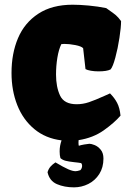

<svg xmlns="http://www.w3.org/2000/svg" viewBox="-20 -599 569 830"><path d="M430.7 -184.1Q447.3 -191.9 455.6 -195.3Q475.1 -175.8 486.3 -154.3Q497.6 -132.8 501 -99.1Q474.6 -68.4 428.5 -35.6Q382.3 -2.9 319.8 6.8Q319.3 10.3 319.3 17.1Q319.3 27.8 320.8 31.2Q328.6 28.3 344 25.6Q359.4 22.9 366.7 22.5Q374.5 22.5 388.9 28.1Q403.3 33.7 415.3 48.1Q427.2 62.5 427.2 86.4Q427.2 125 409.2 153.3Q391.1 181.6 361.8 196.3Q332.5 210.9 299.8 210.9Q258.3 210.9 226.1 197Q193.8 183.1 185.5 145.5Q189.9 130.9 198.2 121.3Q206.5 111.8 219.7 103Q255.9 124.5 275.1 132.8Q294.4 141.1 306.6 141.1Q314 141.1 327.1 136.7Q330.6 133.8 332.8 128.4Q335 123 335 117.7Q335 110.4 330.6 106Q320.3 104 300.8 102.1Q277.8 99.6 264.2 96.2Q250.5 92.8 241.2 84.5Q237.8 72.3 237.8 55.2Q237.8 31.2 246.1 7.8Q177.2 -0.5 128.4 -41Q79.6 -81.5 54.7 -144.5Q29.8 -207.5 29.8 -283.7Q29.8 -368.2 58.1 -434.6Q86.4 -501 145.8 -539.8Q205.1 -578.6 293.9 -578.6Q324.2 -578.6 363.5 -575Q402.8 -571.3 439 -564L448.7 -557.1Q470.7 -542 481.2 -533Q491.7 -523.9 503.4 -507.8Q503.4 -481.4 496.3 -435.3Q489.3 -389.2 478.5 -349.6Q467.8 -310.1 458 -298.8Q441.9 -290.5 405.8 -290.5Q388.2 -290.5 372.8 -293.2Q357.4 -295.9 349.6 -300.3L339.4 -390.6Q332 -398.9 305.9 -404.1Q279.8 -409.2 257.8 -409.2Q251 -409.2 245.1 -408.2Q233.9 -385.3 228 -349.6Q222.2 -314 222.2 -276.9Q222.2 -223.1 239.7 -185.8Q257.3 -148.4 311.5 -148.4Q338.4 -148.4 364.5 -157.2Q390.6 -166 430.7 -184.1Z"/></svg>

Font: Kavoon
Style: Regular
Weight: 400
Designer: Viktoriya Grabowska
Foundry: Viktoriya Grabowska
Version: Version 1.004; ttfautohint (v1.4.1)